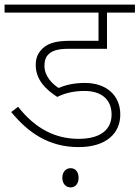

<svg xmlns="http://www.w3.org/2000/svg" viewBox="-20 -642 609 838"><path d="M350 -245C415 -245 467 -214 467 -142C467 -78 421 -36 323 -36C223 -36 135 -79 59 -176L29 -153C102 -64 192 0 323 0C446 0 505 -62 505 -142C505 -227 443 -280 351 -280C302 -280 266 -271 236 -258C207 -276 174 -311 174 -354C174 -374 178 -390 188 -401C205 -421 232 -429 281 -429H447V-587H569V-622H0V-587H410V-464H288C213 -464 181 -449 158 -422C144 -406 136 -386 136 -358C136 -292 183 -249 230 -219C268 -238 307 -245 350 -245ZM252 134C252 161 269 176 288 176C308 176 323 161 323 134C323 109 310 92 288 92C268 92 252 108 252 134Z"/></svg>

Font: Noto Sans ExtraLight
Style: Italic
Weight: 200
Italic angle: -12°
Designer: Monotype Design Team
Foundry: Monotype Imaging Inc.
Version: Version 2.013